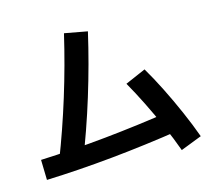

<svg xmlns="http://www.w3.org/2000/svg" viewBox="-114 -909 1228 1105"><g transform="rotate(-15 500.0 -356.5)"><path d="M139 -66Q204 -233 259 -411Q314 -589 356 -769L492 -744Q450 -561 393.5 -377.5Q337 -194 268 -20ZM40 -99Q231 -107 429 -127Q627 -147 835 -179L854 -59Q639 -26 437 -6Q235 14 43 21ZM837 56Q810 -19 775 -99Q740 -179 702 -255.5Q664 -332 628 -395L750 -448Q788 -384 826.5 -307Q865 -230 900.5 -149Q936 -68 963 7Z"/></g></svg>

Font: M PLUS 1 Thin
Style: Bold
Weight: 700
Version: Version 1.001